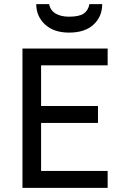

<svg xmlns="http://www.w3.org/2000/svg" viewBox="-20 -911 603 931"><path d="M88.9 0V-675.8H502V-594.2H179.2V-397H455.1V-314.9H179.2V-82H502V0ZM475.6 -891.1Q475.6 -830.6 433.6 -791.7Q391.6 -752.9 314.9 -752.9Q240.7 -752.9 198.2 -792.5Q155.8 -832 155.8 -891.1H217.8Q224.6 -859.9 250.2 -845Q275.9 -830.1 314 -830.1Q363.8 -830.1 385.7 -845Q407.7 -859.9 413.6 -891.1Z"/></svg>

Font: ClearSansRegular
Style: Regular
Weight: 400
Foundry: Intel Corporation
Version: Version 1.00